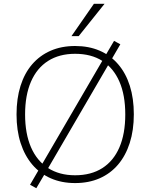

<svg xmlns="http://www.w3.org/2000/svg" viewBox="-20 -955 791 1010"><path d="M375 8Q304 8 247 -17Q190 -42 150 -89Q110 -136 88.5 -202.5Q67 -269 67 -353Q67 -437 88 -503.5Q109 -570 149 -616.5Q189 -663 246 -688Q303 -713 375 -713Q447 -713 504 -688.5Q561 -664 601.5 -617Q642 -570 663 -503.5Q684 -437 684 -354Q684 -270 662.5 -203Q641 -136 601 -89Q561 -42 504 -17Q447 8 375 8ZM375 -33Q459 -33 518 -70.5Q577 -108 608 -179.5Q639 -251 639 -353Q639 -455 608 -526Q577 -597 518.5 -634.5Q460 -672 375 -672Q292 -672 233 -634.5Q174 -597 143 -525.5Q112 -454 112 -353Q112 -252 143 -180.5Q174 -109 233 -71Q292 -33 375 -33ZM171 35 138 17 184 -62 197 -84 521 -640 534 -662 580 -740 613 -722 567 -643 554 -621 230 -65 217 -43ZM356 -765 474 -935H530L394 -765Z"/></svg>

Font: Nunito Sans 12pt ExtraLight 12pt ExtraLight
Style: Regular
Weight: 250
Version: Version 3.101;gftools[0.9.27]